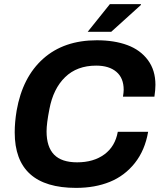

<svg xmlns="http://www.w3.org/2000/svg" viewBox="-20 -892 773 924"><path d="M401.9 -738.8 508.8 -872.1H658.2V-868.2L515.1 -738.8ZM346.2 12.2Q50.8 12.2 50.8 -254.9Q50.8 -304.2 60.1 -359.9Q88.4 -521 188 -609.6Q287.6 -698.2 445.8 -698.2Q530.3 -698.2 592.8 -675Q655.3 -651.9 691.7 -603Q728 -554.2 728 -483.9Q728 -460 723.1 -426.8H571.8Q575.2 -448.2 575.2 -460Q575.2 -516.6 540 -546.4Q504.9 -576.2 442.9 -576.2Q350.6 -576.2 293.5 -520.8Q236.3 -465.3 217.8 -367.2Q204.1 -297.9 204.1 -259.8Q204.1 -185.1 240.2 -147.9Q276.4 -110.8 351.1 -110.8Q430.2 -110.8 482.2 -148.9Q534.2 -187 546.9 -257.8H692.9Q677.7 -168.9 628.9 -107.4Q580.1 -45.9 508.5 -16.8Q437 12.2 346.2 12.2Z"/></svg>

Font: Archivo
Style: Bold Italic
Weight: 700
Italic angle: -10°
Designer: Hector Gatti
Foundry: Omnibus-Type
Version: Version 2.001